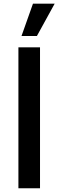

<svg xmlns="http://www.w3.org/2000/svg" viewBox="-20 -1002 311 1022"><path d="M193 0H78V-750H193ZM94.5 -810.5 155.5 -982.5H271L176.5 -810.5Z"/></svg>

Font: Mohave Light SemiBold
Style: Regular
Weight: 600
Version: Version 2.003